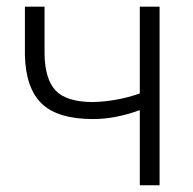

<svg xmlns="http://www.w3.org/2000/svg" viewBox="-20 -548 572 568"><path d="M452.1 0H393.6V-222.2Q321.3 -195.8 255.4 -195.8Q150.4 -195.8 103 -241.9Q55.7 -288.1 53.7 -385.7V-528.3H111.8V-388.7Q112.8 -313 145.3 -279.5Q177.7 -246.1 255.4 -246.1Q326.2 -248 393.6 -271.5V-528.3H452.1Z"/></svg>

Font: Roboto-Light
Style: Regular
Weight: 300
Designer: Google
Version: Version 2.137; 2017